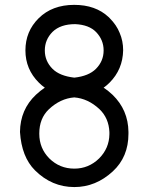

<svg xmlns="http://www.w3.org/2000/svg" viewBox="-20 -758 602 778"><path d="M500.5 -223.6V-217.3V-215.8Q500.5 -122.1 437 -63.5Q368.2 0 281.2 0Q189.9 0 121.6 -67.9Q67.4 -122.1 61 -223.1V-223.6Q62 -314 125.5 -374Q142.6 -390.1 161.6 -402.8Q148.9 -411.6 137.7 -422.9Q83 -477.1 83 -553.7Q83 -630.9 136.7 -684.1Q191.4 -738.3 280.8 -738.3Q367.2 -738.3 419.9 -689L424.8 -684.1Q452.1 -656.7 464.8 -625Q479 -592.3 479 -554.2Q477.5 -476.6 423.8 -422.9Q412.6 -411.6 399.9 -402.8Q418.9 -390.1 436 -374Q499.5 -312.5 500.5 -223.6ZM423.3 -222.7Q420.9 -279.3 383.3 -315.4Q336.9 -358.9 280.8 -363.3Q224.6 -358.9 178.2 -315.4Q139.2 -278.3 139.2 -217.3V-215.8Q139.2 -157.2 179.7 -116.2Q221.7 -74.7 281.2 -74.7Q339.4 -74.7 381.8 -116.2Q422.4 -157.2 423.3 -213.9Q423.3 -215.3 423.3 -216.3ZM192.9 -628.9Q161.6 -597.2 161.6 -553.7Q161.6 -510.3 192.9 -479Q221.7 -450.2 281.2 -443.4Q339.4 -449.7 368.7 -479Q399.9 -510.3 399.9 -553.7Q399.9 -596.2 369.6 -627.9Q340.8 -657.7 284.7 -660.2Q225.1 -660.2 192.9 -628.9Z"/></svg>

Font: NovaMono
Style: Regular
Weight: 400
Monospace: yes
Version: Version 1.2